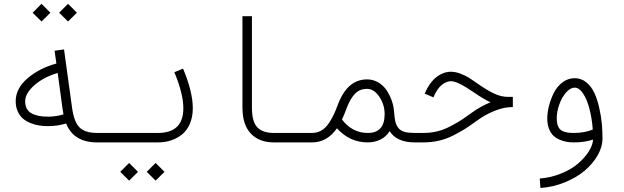

<svg xmlns="http://www.w3.org/2000/svg" viewBox="-20 -735 3222 991"><path d="M285.2 -669.4 331.1 -715.3 377 -669.4 331.1 -624ZM148.4 -669.4 194.3 -715.3 240.2 -669.4 194.3 -624ZM481.4 0Q359.9 0 321.3 -97.7Q276.9 -84 228 -84Q204.6 -84 182.9 -87.2Q161.1 -90.3 138.4 -99.4Q115.7 -108.4 99.1 -122.3Q82.5 -136.2 71.8 -159.4Q61 -182.6 61 -212.4Q61 -278.3 121.8 -330.6Q182.6 -382.8 271 -407.2L261.7 -473.1L310.5 -480L351.6 -181.2Q361.8 -106 390.1 -77.6Q418.9 -48.8 481.4 -48.8H530.3V0ZM277.8 -358.4Q204.6 -336.9 157.2 -294.9Q109.9 -252.9 109.9 -212.4Q109.9 -169.4 140.9 -151.1Q171.9 -132.8 228 -132.8Q267.1 -132.8 307.6 -144.5Q305.7 -155.3 302.7 -174.3Z M737.3 151.9 783.2 106 829.1 151.9 783.2 197.3ZM600.6 151.9 646.5 106 692.4 151.9 646.5 197.3ZM530.3 -48.8H794.9Q926.3 -48.8 926.3 -176.3Q926.3 -251 879.9 -362.3L924.8 -380.9Q975.1 -261.2 975.1 -176.3Q975.1 -131.8 960.4 -97.2Q945.8 -62.5 920.4 -41.7Q895 -21 863.3 -10.5Q831.5 0 794.9 0H530.3Q520 0 512.9 -7.1Q505.9 -14.2 505.9 -24.4Q505.9 -34.7 512.9 -41.7Q520 -48.8 530.3 -48.8Z M1590.8 -48.8V0H1393.6Q1317.9 0 1274.7 -45.4Q1231.4 -90.8 1231.4 -180.2V-651.4H1280.3V-180.2Q1280.3 -106.9 1307.9 -77.9Q1335.4 -48.8 1393.6 -48.8Z M1590.8 -48.8Q1617.2 -48.8 1638.9 -61.5Q1660.6 -74.2 1676.8 -98.4Q1692.9 -122.6 1702.4 -142.8Q1711.9 -163.1 1723.1 -192.9Q1772 -325.2 1874.5 -325.2Q1905.8 -325.2 1932.1 -309.8Q1958.5 -294.4 1975.1 -269.5Q1991.7 -244.6 2001.7 -216.6Q2011.7 -188.5 2013.7 -160.6Q2016.1 -127 2020.5 -107.7Q2024.9 -88.4 2036.6 -74Q2048.3 -59.6 2068.1 -54.2Q2087.9 -48.8 2121.1 -48.8V0Q2027.8 0 1991.2 -58.1Q1973.1 -29.3 1943.4 -14.6Q1913.6 0 1878.4 0Q1784.7 0 1719.2 -72.8Q1668 0 1590.8 0Q1580.6 0 1573.5 -7.1Q1566.4 -14.2 1566.4 -24.4Q1566.4 -34.7 1573.5 -41.7Q1580.6 -48.8 1590.8 -48.8ZM1965.3 -146Q1965.3 -194.8 1938 -235.6Q1910.6 -276.4 1874.5 -276.4Q1836.4 -276.4 1812.3 -251.2Q1788.1 -226.1 1769 -176.3Q1756.3 -141.6 1745.1 -118.2Q1797.9 -48.8 1878.4 -48.8Q1965.3 -48.8 1965.3 -146Z M2121.1 -48.8H2164.6Q2201.2 -48.8 2234.1 -56.4Q2267.1 -64 2300 -80.8Q2333 -97.7 2356.2 -112.5Q2379.4 -127.4 2416.5 -154.3Q2460.4 -186 2511.7 -207Q2476.1 -223.1 2418.9 -262.7Q2341.3 -315.9 2307.6 -315.9Q2284.7 -315.9 2260.5 -296.9Q2236.3 -277.8 2216.8 -232.4L2171.9 -252Q2196.3 -308.6 2232.2 -336.7Q2268.1 -364.7 2307.6 -364.7Q2331.1 -364.7 2357.4 -354.5Q2383.8 -344.2 2400.9 -333.5Q2418 -322.8 2446.3 -302.7Q2491.7 -270.5 2529.1 -252.7Q2566.4 -234.9 2602.5 -234.9H2627V-182.6L2604.5 -181.2Q2571.3 -178.7 2528.1 -160.9Q2484.9 -143.1 2444.8 -114.3Q2406.2 -86.4 2381.8 -70.8Q2357.4 -55.2 2320.6 -36.4Q2283.7 -17.6 2245.4 -8.8Q2207 0 2164.6 0H2121.1Q2110.8 0 2103.8 -7.1Q2096.7 -14.2 2096.7 -24.4Q2096.7 -34.7 2103.8 -41.7Q2110.8 -48.8 2121.1 -48.8Z M3039.6 -66.4Q3035.2 -124 3022.5 -173.1Q3009.8 -222.2 2989.5 -252.4Q2969.2 -282.7 2946.3 -282.7Q2924.3 -282.7 2902.6 -258.5Q2880.9 -234.4 2867.2 -196.8Q2853.5 -159.2 2853.5 -122.6Q2853.5 -103.5 2857.9 -90.1Q2862.3 -76.7 2869.6 -68.6Q2877 -60.5 2888.9 -56.2Q2900.9 -51.8 2913.1 -50.3Q2925.3 -48.8 2942.4 -48.8Q2997.1 -48.8 3039.6 -66.4ZM3089.8 -19.5Q3089.8 22.5 3065.2 65.9Q3040.5 109.4 2998.8 145Q2957 180.7 2896.5 205.6Q2835.9 230.5 2769.5 235.4L2765.6 186.5Q2823.7 182.1 2876.2 160.6Q2928.7 139.2 2963.4 109.4Q2998 79.6 3018.8 46.9Q3039.6 14.2 3041 -14.6Q2997.6 0 2942.4 0Q2922.9 0 2905.3 -2.9Q2887.7 -5.9 2868.7 -13.9Q2849.6 -22 2835.9 -35.2Q2822.3 -48.3 2813.5 -70.8Q2804.7 -93.3 2804.7 -122.6Q2804.7 -154.3 2813.7 -189.2Q2822.8 -224.1 2839.1 -256.6Q2855.5 -289.1 2883.8 -310.3Q2912.1 -331.5 2946.3 -331.5Q2980.5 -331.5 3006.8 -309.6Q3033.2 -287.6 3048.3 -254.4Q3063.5 -221.2 3073.2 -177.2Q3083 -133.3 3086.4 -95.2Q3089.8 -57.1 3089.8 -19.5Z"/></svg>

Font: AzarMehrMonospaced
Style: SerifRegular
Weight: 1
Designer: Amin Abedi
Version: Version 1.00